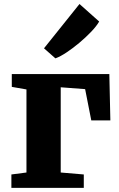

<svg xmlns="http://www.w3.org/2000/svg" viewBox="-20 -916 578 936"><path d="M35.5 0V-65.5L109 -75V-480L37.5 -492.5V-555H513L518 -329H425L395 -481.5L276 -490.5V-75L388.5 -65.5V0ZM249.5 -632 194.5 -680.5 367.5 -896.5 463.5 -811Q450.5 -788.5 424.5 -761.2Q398.5 -734 367 -707.5Q335.5 -681 305 -660.8Q274.5 -640.5 251.5 -632Z"/></svg>

Font: Merriweather 20pt Black
Style: Regular
Weight: 900
Version: Version 2.100